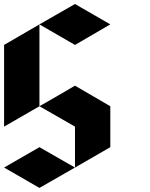

<svg xmlns="http://www.w3.org/2000/svg" viewBox="-20 -919 733 939"><path d="M172.9 -399.4Q231.4 -366.2 346.7 -299.8Q346.7 -232.4 346.7 -99.6Q404.3 -132.8 519.5 -199.2Q519.5 -266.6 519.5 -399.4Q461.9 -432.6 346.7 -500Q289.1 -465.8 172.9 -399.4ZM0 -299.8Q57.6 -333 172.9 -399.4Q172.9 -533.2 172.9 -799.8Q115.2 -766.6 0 -699.2Q0 -566.4 0 -299.8ZM0 -99.6Q57.6 -132.8 172.9 -199.2Q231.4 -166 346.7 -99.6Q289.1 -66.4 172.9 0Q115.2 -33.2 0 -99.6ZM172.9 -799.8Q231.4 -833 346.7 -899.4Q404.3 -866.2 519.5 -799.8Q461.9 -766.6 346.7 -699.2Q289.1 -732.4 172.9 -799.8Z"/></svg>

Font: DreiFraktur
Style: Regular
Weight: 400
Designer: JayCobs
Version: Version 1.2